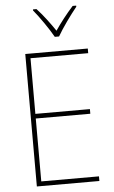

<svg xmlns="http://www.w3.org/2000/svg" viewBox="-62 -990 612 1031"><g transform="rotate(-5 244.0 -474.5)"><path d="M260 -792H283C308 -836 355 -901 389 -943V-949H370C334 -909 299 -864 272 -824C245 -864 208 -914 175 -949H156V-943C187 -906 235 -837 260 -792ZM431 0V-25H120V-364H414V-389H120V-689H431V-714H94V0Z"/></g></svg>

Font: Noto Sans Gurmukhi SemiCondensed Thin
Style: Regular
Weight: 100
Width: 4
Designer: Jelle Bosma - Monotype Design Team
Foundry: Monotype Imaging Inc.
Version: Version 2.004